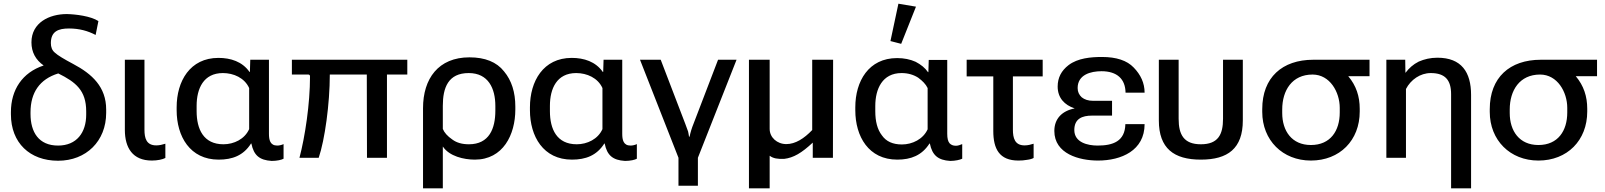

<svg xmlns="http://www.w3.org/2000/svg" viewBox="-20 -853 8677 1038"><path d="M294 16C446 16 554 -90 554 -243V-261C554 -383 478 -453 376 -507C325 -534 292 -554 277 -568C261 -581 255 -599 255 -620C255 -684 296 -699 353 -699C409 -699 455 -686 497 -664L512 -739C471 -766 389 -776 341 -777C247 -777 150 -731 150 -624C150 -571 173 -529 216 -499C101 -461 39 -368 39 -247V-235C39 -81 141 16 294 16ZM446 -251V-233C446 -137 395 -66 294 -66C189 -66 145 -139 145 -237V-246C145 -352 194 -425 295 -456C390 -409 446 -364 446 -251Z M801 15C831 15 859 9 874 1V-76C858 -71 842 -67 825 -67C771 -67 761 -106 761 -152V-530H655V-151C655 -54 697 15 801 15Z M1162 10C1236 10 1296 -12 1337 -77H1339C1352 -13 1383 13 1449 17C1478 17 1503 11 1513 5V-74C1503 -69 1489 -66 1479 -66C1440 -66 1434 -97 1434 -130V-530H1333L1331 -464H1329C1290 -520 1227 -540 1161 -540C1007 -540 935 -414 935 -273V-257C935 -116 1007 10 1162 10ZM1188 -73C1080 -73 1043 -155 1043 -252V-281C1043 -374 1080 -458 1185 -458C1243 -458 1302 -432 1327 -377V-155C1303 -101 1245 -73 1188 -73Z M2182 -530H1558V-450H1647C1653 -450 1656 -446 1656 -440C1656 -290 1629 -114 1599 0H1703C1736 -97 1763 -292 1763 -450H1963L1964 0H2072V-450H2182Z M2267 165H2374V-61C2409 -8 2488 10 2547 10C2700 10 2766 -125 2766 -261V-277C2766 -354 2746 -418 2705 -467C2665 -518 2602 -543 2518 -543C2350 -543 2267 -428 2267 -268ZM2515 -73C2479 -73 2449 -81 2425 -99C2399 -117 2382 -136 2374 -156V-281C2374 -379 2403 -458 2514 -458C2620 -458 2658 -375 2658 -280V-255C2658 -158 2625 -73 2515 -73Z M3072 10C3146 10 3206 -12 3247 -77H3249C3262 -13 3293 13 3359 17C3388 17 3413 11 3423 5V-74C3413 -69 3399 -66 3389 -66C3350 -66 3344 -97 3344 -130V-530H3243L3241 -464H3239C3200 -520 3137 -540 3071 -540C2917 -540 2845 -414 2845 -273V-257C2845 -116 2917 10 3072 10ZM3098 -73C2990 -73 2953 -155 2953 -252V-281C2953 -374 2990 -458 3095 -458C3153 -458 3212 -432 3237 -377V-155C3213 -101 3155 -73 3098 -73Z M3648 151H3753V0L3962 -530H3862L3729 -183C3720 -161 3713 -138 3708 -114H3705C3704 -123 3702 -132 3700 -142C3697 -151 3692 -165 3685 -183L3552 -530H3440L3648 0Z M4231 -74C4181 -74 4141 -110 4141 -156V-530H4029V165H4141V-11C4161 4 4184 7 4219 6C4270 0 4314 -26 4374 -82V0H4483L4484 -530H4371V-150C4327 -104 4280 -74 4231 -74Z M4831 10C4905 10 4964 -13 5005 -77H5007C5020 -13 5052 13 5117 17C5144 17 5170 11 5182 5V-74C5171 -69 5158 -65 5148 -65C5132 -65 5122 -70 5114 -78C5105 -88 5101 -105 5101 -130V-529H5001L4999 -463H4997C4981 -486 4959 -504 4930 -519C4901 -532 4868 -539 4830 -539C4676 -539 4604 -414 4604 -273V-257C4604 -115 4676 10 4831 10ZM4852 -616 4932 -817 4837 -833 4794 -631ZM4856 -72C4807 -72 4771 -88 4748 -121C4723 -153 4712 -197 4712 -252V-280C4712 -372 4750 -458 4854 -458C4889 -458 4919 -449 4944 -433C4967 -416 4985 -398 4995 -377V-154C4971 -101 4913 -72 4856 -72Z M5206 -440H5350V-145C5350 -49 5382 15 5486 15C5502 15 5517 14 5533 11C5549 9 5561 5 5568 1V-76C5552 -71 5537 -67 5519 -67C5466 -67 5456 -107 5456 -152V-440H5617V-530H5206Z M5916 15C6042 15 6168 -39 6168 -182H6064C6062 -89 5997 -66 5914 -66C5860 -66 5788 -83 5788 -150C5788 -211 5830 -228 5884 -228H5992V-308H5889C5863 -308 5843 -315 5828 -327C5814 -340 5806 -356 5806 -377C5806 -449 5876 -468 5935 -468C6019 -468 6064 -426 6065 -352H6168C6168 -404 6147 -449 6109 -488C6073 -526 6015 -545 5938 -545C5878 -545 5807 -539 5757 -501C5718 -471 5698 -433 5698 -385C5698 -324 5735 -285 5790 -267C5719 -253 5680 -209 5680 -145C5680 -21 5815 15 5916 15Z M6472 10C6618 10 6699 -50 6699 -202V-530H6592V-211C6592 -125 6565 -73 6472 -73C6380 -73 6352 -125 6352 -211V-530H6245V-202C6245 -51 6326 10 6472 10Z M7067 15C7223 15 7331 -94 7331 -250V-265C7331 -332 7312 -390 7269 -441H7384V-530H7080C6912 -530 6804 -434 6804 -263V-248C6804 -95 6914 15 7067 15ZM7067 -69C6964 -69 6912 -145 6912 -242V-261C6912 -364 6965 -450 7076 -450C7170 -450 7223 -355 7223 -270V-245C7223 -146 7173 -69 7067 -69Z M7825 165H7933V-340C7933 -463 7881 -541 7751 -541C7713 -541 7680 -533 7650 -520C7620 -505 7597 -484 7579 -460H7578L7577 -530H7475V0H7581V-372C7607 -422 7658 -458 7715 -458C7793 -458 7825 -420 7825 -344Z M8297 15C8453 15 8561 -94 8561 -250V-265C8561 -332 8542 -390 8499 -441H8614V-530H8310C8142 -530 8034 -434 8034 -263V-248C8034 -95 8144 15 8297 15ZM8297 -69C8194 -69 8142 -145 8142 -242V-261C8142 -364 8195 -450 8306 -450C8400 -450 8453 -355 8453 -270V-245C8453 -146 8403 -69 8297 -69Z"/></svg>

Font: Cheyenne Sans Medium
Style: Regular
Weight: 500
Designer: The Public Sans project authors (U.S. Web Design System), Libre Franklin designed by Pablo Impallari and Rodrigo Fuenzal
Foundry: The Cheyenne Sans Project Authors
Version: Version 2.007